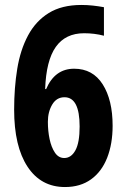

<svg xmlns="http://www.w3.org/2000/svg" viewBox="-20 -744 509 774"><path d="M37 -302Q37 -390 49.5 -466.5Q62 -543 93 -601Q124 -659 176.5 -691.5Q229 -724 308 -724Q332 -724 354.5 -721.5Q377 -719 399 -715V-600Q361 -610 319 -610Q244 -610 205 -555Q166 -500 162 -385H166Q201 -467 279 -467Q354 -467 394 -404Q434 -341 434 -237Q434 -164 412 -108Q390 -52 347 -21Q304 10 242 10Q145 10 91 -72Q37 -154 37 -302ZM239 -107Q267 -107 284 -138Q301 -169 301 -234Q301 -352 240 -352Q208 -352 190.5 -322.5Q173 -293 173 -253Q173 -216 180 -183Q187 -150 201.5 -128.5Q216 -107 239 -107Z"/></svg>

Font: Noto Sans Khmer UI ExtraCondensed
Style: Bold
Weight: 700
Width: 2
Designer: Danh Hong and the Monotype Design Team
Foundry: Monotype Imaging Inc.
Version: Version 2.002; ttfautohint (v1.8.4.7-5d5b)